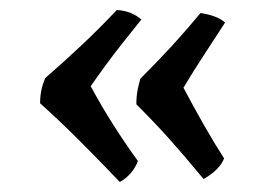

<svg xmlns="http://www.w3.org/2000/svg" viewBox="-20 -437 548 383"><path d="M213 -417Q229 -416 241 -411Q253 -406 262 -398Q245 -377 226 -353Q207 -329 190.5 -306.5Q174 -284 161 -265Q183 -224 207 -186.5Q231 -149 255 -116Q251 -104 241.5 -92.5Q232 -81 219 -74Q175 -120 137.5 -157.5Q100 -195 60 -231Q60 -245 62.5 -257Q65 -269 70 -281Q109 -315 144 -348Q179 -381 213 -417ZM380 -411Q394 -409 407 -404.5Q420 -400 429 -392Q407 -358 386 -326Q365 -294 346 -262Q365 -226 386 -189Q407 -152 427 -121Q423 -110 412 -99Q401 -88 386 -80Q348 -126 318.5 -159Q289 -192 252 -229Q252 -245 254.5 -257.5Q257 -270 260 -280Q295 -315 323 -345.5Q351 -376 380 -411Z"/></svg>

Font: Vollkorn SemiBold
Style: Regular
Weight: 600
Designer: Friedrich Althausen
Foundry: Friedrich Althausen
Version: Version 5.000